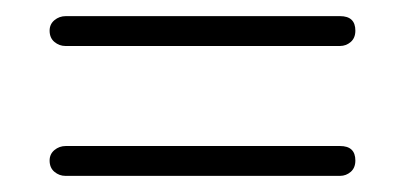

<svg xmlns="http://www.w3.org/2000/svg" viewBox="-20 -463 502 238"><path d="M41.5 -425Q41.5 -433 47.5 -438Q53.5 -443 61.5 -443H401.5Q420.5 -443 420.5 -425Q420.5 -416 414.8 -411Q409 -406 401.5 -406H61Q53.5 -406 47.5 -411Q41.5 -416 41.5 -425ZM41.5 -264Q41.5 -272 47.5 -277Q53.5 -282 61.5 -282H401.5Q420.5 -282 420.5 -264Q420.5 -255 414.8 -250Q409 -245 401.5 -245H61Q53.5 -245 47.5 -250Q41.5 -255 41.5 -264Z"/></svg>

Font: Fraunces 144pt Soft
Style: Regular
Weight: 400
Version: Version 1.000;[0bf87f6ff]